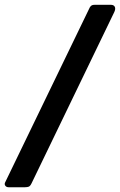

<svg xmlns="http://www.w3.org/2000/svg" viewBox="-54 -762 500 799"><path d="M-18 17.2Q-27 17.2 -31.6 11.3Q-36.1 5.4 -33.3 -1.6L319.7 -731.3Q323.9 -737.9 328.2 -739.9Q332.6 -742 339.9 -742H407.3Q419.5 -742 423.7 -733.7Q427.9 -725.3 421.6 -711.8L77.6 0.3Q72 12.1 65.9 14.7Q59.9 17.2 49.5 17.2H-18Z"/></svg>

Font: Libre Franklin Thin
Style: Italic
Weight: 100
Italic angle: -8°
Designer: Pablo Impallari, Rodrigo Fuenzalida, Nhung Nguyen
Foundry: Impallari Type
Version: Version 3.000